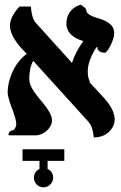

<svg xmlns="http://www.w3.org/2000/svg" viewBox="-20 -583 521 827"><path d="M472 -441C472 -483 426 -498 394 -507C354 -520 352 -532 351 -542C350 -545 349 -548 328 -563C328 -563 266 -549 266 -481C266 -446 291 -420 339 -406C316 -375 300 -343 290 -312C238 -370 184 -429 133 -486C122 -499 115 -522 113 -555H64C37 -525 23 -499 23 -473C23 -445 38 -416 66 -382C75 -372 86 -361 95 -351C36 -307 13 -232 13 -186C13 -166 25 -133 36 -105C42 -85 50 -65 50 -50C50 -36 42 -23 36 -22C22 -21 13 -7 18 0H134C168 0 204 -32 204 -65C204 -92 177 -125 150 -158C128 -185 106 -212 106 -245C106 -266 110 -299 123 -321C208 -227 279 -149 364 -55H363C375 -42 381 -21 384 9C445 9 474 -36 474 -68C474 -96 459 -126 430 -159C408 -183 386 -207 364 -230H368C361 -241 358 -257 358 -275C358 -306 371 -343 396 -380C400 -380 402 -380 402 -380C402 -380 397 -379 401 -372H400C405 -363 412 -356 432 -356C442 -356 472 -409 472 -441ZM77 110H150V145C136 151 126 165 126 182C126 205 144 224 167 224C190 224 209 205 209 182C209 165 199 151 185 145V110H257V60H77Z"/></svg>

Font: Libertinus Serif Semibold
Style: Regular
Weight: 600
Designer: Philipp H. Poll, Khaled Hosny
Foundry: Caleb Maclennan
Version: Version 7.050;RELEASE